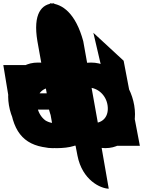

<svg xmlns="http://www.w3.org/2000/svg" viewBox="-49 -880 865 1160"><path d="M5 -244C29 -101 139 15 267 15C326 15 370 -8 398 -49L419 60C448 209 559 259 608 260L478 -487H328L339 -429H337C297 -471 240 -502 180 -502C52 -502 -19 -387 5 -244ZM166 -244C157 -307 192 -351 254 -351C313 -351 361 -307 370 -244C379 -181 339 -136 283 -136C226 -136 175 -181 166 -244Z M122 -487H-29L16 -214C43 -50 128 15 292 15C456 15 519 -50 492 -214L446 -487H295L331 -260C346 -166 328 -129 265 -129C202 -129 173 -166 158 -260Z M492 -218C492 -224 490 -234 489 -241C459 -414 342 -502 209 -502C76 -502 -12 -386 12 -243C36 -101 163 15 296 15C393 15 467 -22 498 -119L381 -175C349 -135 329 -126 280 -126C242 -126 182 -150 174 -218ZM160 -316C158 -357 183 -387 235 -387C279 -387 315 -363 327 -316Z M13 -243C37 -100 146 15 274 15C334 15 380 -13 407 -52H409L417 1H567L454 -631C409 -797 329 -858 252 -860L343 -438C299 -479 246 -502 187 -502C59 -502 -11 -386 13 -243ZM175 -240C165 -305 204 -351 261 -351C317 -351 369 -305 379 -240C389 -176 353 -130 294 -130C232 -130 185 -176 175 -240Z M13 -243C37 -100 146 15 274 15C334 15 380 -13 407 -52H409L417 1H567L469 -513L286 -682L343 -438C299 -479 246 -502 187 -502C59 -502 -11 -386 13 -243ZM175 -240C165 -305 204 -351 261 -351C317 -351 369 -305 379 -240C389 -176 353 -130 294 -130C232 -130 185 -176 175 -240Z M762 -243C738 -386 629 -502 501 -502C442 -502 397 -479 369 -438L278 -860C202 -858 149 -797 177 -631L290 0H439L428 -58H430C470 -16 527 15 587 15C715 15 786 -100 762 -243ZM601 -243C610 -180 576 -136 514 -136C455 -136 406 -180 397 -243C388 -306 428 -351 484 -351C541 -351 592 -306 601 -243Z M242 -243C266 -100 375 15 503 15C563 15 609 -13 636 -52H638L646 1H796L698 -513L515 -682L572 -438C528 -479 475 -502 416 -502C288 -502 218 -386 242 -243ZM404 -240C394 -305 433 -351 490 -351C546 -351 598 -305 608 -240C618 -176 582 -130 523 -130C461 -130 414 -176 404 -240Z"/></svg>

Font: Poland Can Into
Style: Bold
Weight: 700
Foundry: Cannot Into Space Fonts
Version: Version 0.99